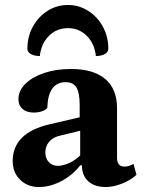

<svg xmlns="http://www.w3.org/2000/svg" viewBox="-20 -739 580 771"><path d="M136 12Q91 12 61 -17Q31 -46 31 -92Q31 -206 180 -240L300 -268V-315Q300 -366 287 -387.5Q274 -409 244 -409Q173 -409 170 -306Q163 -297 148 -292Q133 -287 116 -287Q87 -287 70.5 -301.5Q54 -316 54 -340Q54 -375 82 -402.5Q110 -430 157.5 -446Q205 -462 265 -462Q355 -462 402.5 -422Q450 -382 450 -304V-105Q450 -70 480 -70Q490 -70 500 -73.5Q510 -77 516 -81L528 -37Q504 -15 469.5 -1.5Q435 12 405 12Q360 12 334.5 -11Q309 -34 309 -75H302Q271 -35 226 -11.5Q181 12 136 12ZM212 -73Q233 -73 258 -84.5Q283 -96 302 -115V-214L224 -195Q194 -189 178 -170.5Q162 -152 162 -127Q162 -103 176 -88Q190 -73 212 -73ZM253 -719Q297 -719 334 -695.5Q371 -672 393 -632Q415 -592 415 -543Q415 -530 401 -522Q387 -514 365 -514Q360 -563 329 -594.5Q298 -626 253 -626Q207 -626 176 -594.5Q145 -563 140 -514Q118 -514 104 -522Q90 -530 90 -543Q90 -592 112 -632Q134 -672 171 -695.5Q208 -719 253 -719Z"/></svg>

Font: Petrona ExtraBold
Style: Regular
Weight: 800
Designer: Ringo R. Seeber
Foundry: Ringo R. Seeber
Version: Version 2.001; ttfautohint (v1.8.3)